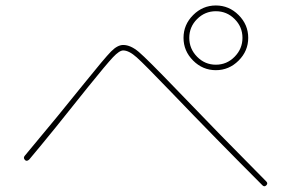

<svg xmlns="http://www.w3.org/2000/svg" viewBox="-20 -750 1040 684"><path d="M815.9 -682.1Q788.1 -710 749 -710Q710 -710 682.1 -682.1Q654.3 -654.3 654.3 -615.2Q654.3 -576.2 682.1 -547.9Q710 -519.5 749 -519.5Q788.1 -519.5 815.9 -547.9Q843.8 -576.2 843.8 -615.2Q843.8 -654.3 815.9 -682.1ZM830.1 -534.2Q795.9 -500 749 -500Q702.1 -500 668 -534.2Q633.8 -568.4 633.8 -615.2Q633.8 -662.1 668 -696.3Q702.1 -730.5 749 -730.5Q795.9 -730.5 830.1 -696.3Q864.3 -662.1 864.3 -615.2Q864.3 -568.4 830.1 -534.2ZM84 -181.6Q75.2 -173.8 69.3 -179.7Q61.5 -187.5 68.4 -195.3Q193.4 -344.7 279.3 -452.1Q352.5 -543 375.5 -566.4Q398.4 -589.8 418.9 -589.8Q445.3 -589.8 474.6 -564.9Q503.9 -540 604.5 -435.5Q763.7 -269.5 928.7 -103.5Q935.5 -96.7 928.7 -89.8Q921.9 -83 915 -89.8Q749 -255.9 589.8 -421.9Q495.1 -520.5 467.3 -545.4Q439.5 -570.3 418.9 -570.3Q405.3 -570.3 382.3 -545.9Q359.4 -521.5 293.9 -440.4Q167 -280.3 84 -181.6Z"/></svg>

Font: Rounded-X Mgen+ 2m thin
Style: Regular
Weight: 100
Designer: [Source Han Sans]
Ryoko NISHIZUKA  (kana & ideographs); Paul D. Hunt (Latin, Greek & Cyrillic); Wenlong ZHANG  (bopomofo
Version: Version 1.059.20150602